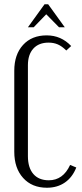

<svg xmlns="http://www.w3.org/2000/svg" viewBox="-20 -873 384 901"><path d="M47 -541Q47 -617 88 -662Q129 -707 199 -707Q267 -707 314 -657L291 -636Q271 -656 251.5 -664.5Q232 -673 208 -673Q162 -673 136.5 -645Q111 -617 111 -567V-140Q111 -86 136.5 -56.5Q162 -27 209 -27Q276 -27 309 -99L338 -87Q320 -41 284.5 -16.5Q249 8 200 8Q130 8 88.5 -38Q47 -84 47 -161ZM189 -853H206L284 -745H257L197 -806L138 -745H111Z"/></svg>

Font: Moniqa Paragraph
Style: Regular
Weight: 400
Designer: Rajesh Rajput
Foundry: Rajesh Rajput
Version: Version 1.000